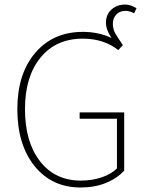

<svg xmlns="http://www.w3.org/2000/svg" viewBox="-20 -812 640 844"><path d="M334 12.2Q208 12.2 132.1 -81.8Q56.2 -175.8 56.2 -332Q56.2 -487.3 134.8 -579.6Q213.4 -671.9 344.2 -671.9Q413.6 -671.9 470.2 -645Q445.8 -681.2 445.8 -711.9Q445.8 -749 470.5 -770.5Q495.1 -792 529.8 -792Q553.7 -792 580.1 -775.9L569.8 -753.9Q548.3 -764.2 532.2 -764.2Q505.4 -764.2 490.7 -747.6Q476.1 -731 476.1 -708Q476.1 -699.7 477.5 -691.9Q479 -684.1 480.7 -678.5Q482.4 -672.9 487.5 -664.1Q492.7 -655.3 495.6 -650.6Q498.5 -646 507.1 -633.3Q515.6 -620.6 520 -613.8L500 -591.8Q436 -642.1 344.2 -642.1Q226.1 -642.1 158 -558.6Q89.8 -475.1 89.8 -332Q89.8 -188.5 155.8 -103.3Q221.7 -18.1 335.9 -18.1Q384.3 -18.1 426.5 -32.2Q468.8 -46.4 494.1 -71.8V-290H330.1V-317.9H525.9V-62Q494.6 -27.8 445.6 -7.8Q396.5 12.2 334 12.2Z"/></svg>

Font: Source Sans 3 ExtraLight
Style: Regular
Weight: 200
Designer: Paul D. Hunt
Foundry: Adobe
Version: Version 3.052;hotconv 1.1.0;makeotfexe 2.6.0